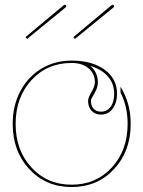

<svg xmlns="http://www.w3.org/2000/svg" viewBox="-20 -774 595 797"><path d="M85.9 -620.1 244.6 -752.4Q249 -755.9 252.9 -752Q257.3 -747.6 252.9 -743.7L92.3 -612.3ZM284.7 -620.1 442.9 -752.4Q447.3 -756.3 451.7 -752Q456.1 -747.6 451.7 -743.7L291 -612.3ZM354.5 -500.5Q385.3 -475.6 386.2 -433.1Q386.2 -416 379.2 -400.6Q372.1 -385.3 364.7 -373.8Q357.4 -362.3 357.4 -355.5Q357.4 -334.5 368.7 -322.5Q379.9 -310.5 399.4 -310.5Q423.8 -310.5 439 -330.3Q454.1 -350.1 454.1 -386.2Q453.6 -426.8 428 -456.5Q402.3 -486.3 354.5 -500.5ZM277.3 -522.5Q361.8 -522.5 413.6 -485.1Q465.3 -447.8 465.8 -386.7Q465.8 -346.7 447.5 -322.5Q429.2 -298.3 399.4 -298.3Q375 -298.3 360.4 -314Q345.7 -329.6 345.7 -355.5Q345.7 -368.2 359.9 -392.3Q374 -416.5 374 -433.1Q373.5 -468.8 347.2 -490.7Q320.8 -512.7 277.3 -512.7Q175.8 -512.7 110.4 -441.2Q44.9 -369.6 44.9 -259.8Q44.9 -149.9 110.6 -78.6Q176.3 -7.3 277.3 -7.3Q378.4 -7.3 444.1 -78.6Q509.8 -149.9 509.8 -259.8Q509.8 -332 480.5 -389.2L480 -414.1Q522.5 -346.7 522.5 -259.8Q522.5 -146 453.1 -71.8Q383.8 2.4 277.3 2.4Q170.9 2.4 101.8 -71.8Q32.7 -146 32.7 -259.8Q32.7 -335 64 -394.8Q95.2 -454.6 151.1 -488.5Q207 -522.5 277.3 -522.5Z"/></svg>

Font: ZnikomitNo24
Style: Thin
Weight: 300
Designer: gluk
Foundry: gluk
Version: Version 0.55